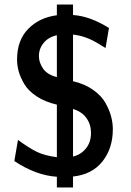

<svg xmlns="http://www.w3.org/2000/svg" viewBox="-20 -769 577 844"><path d="M43 -61 59 -154Q108 -118 142 -101.5Q176 -85 230 -78V-309Q178 -321 141 -345.5Q104 -370 86.5 -400Q69 -430 62 -456Q55 -482 55 -507Q55 -592 104 -642Q153 -692 230 -702V-749H301V-703Q376 -698 459 -646L444 -558L419 -573Q360 -611 301 -617V-412Q353 -400 390 -373.5Q427 -347 444.5 -315Q462 -283 469 -255Q476 -227 476 -201Q476 -117 430.5 -59.5Q385 -2 301 7V55H230V8Q138 2 43 -61ZM151 -522Q151 -495 169 -468Q187 -441 230 -430V-614Q193 -606 172 -580.5Q151 -555 151 -522ZM301 -81Q334 -88 357 -115.5Q380 -143 380 -185Q380 -222 360 -250Q340 -278 301 -290Z"/></svg>

Font: Coval
Style: Medium
Weight: 500
Foundry: Context Ltd
Version: Version 001.000